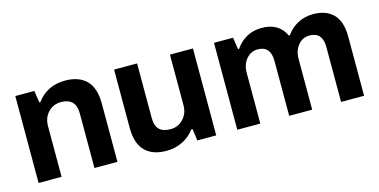

<svg xmlns="http://www.w3.org/2000/svg" viewBox="-60 -824 2213 1122"><g transform="rotate(-15 1046.5 -263.0)"><path d="M64 0V-525.9H179.2L189.9 -454.1H196.8Q258.3 -538.1 368.2 -538.1Q450.2 -538.1 495.6 -492.9Q541 -447.8 541 -352.1V0H401.9V-330.1Q401.9 -422.9 312 -422.9Q265.1 -422.9 234.1 -389.9Q203.1 -356.9 203.1 -307.1V0Z M835.4 12.2Q752.4 12.2 707 -33Q661.6 -78.1 661.6 -173.8V-525.9H800.8V-196.8Q800.8 -147.5 823.7 -125.7Q846.7 -104 890.6 -104Q937 -104 968.3 -137.2Q999.5 -170.4 999.5 -220.2V-525.9H1138.7V0H1024.4L1014.6 -71.8H1007.3Q978.5 -32.7 934.3 -10.3Q890.1 12.2 835.4 12.2Z M1266.1 0V-525.9H1381.3L1392.1 -454.1H1398.9Q1425.3 -493.7 1465.6 -515.9Q1505.9 -538.1 1556.2 -538.1Q1661.1 -538.1 1699.2 -454.1H1706.1Q1732.4 -492.7 1774.4 -515.4Q1816.4 -538.1 1868.2 -538.1Q1946.3 -538.1 1989.7 -494.1Q2033.2 -450.2 2033.2 -356.9V0H1894V-332Q1894 -422.9 1815.9 -422.9Q1773.9 -422.9 1746.6 -390.1Q1719.2 -357.4 1719.2 -307.1V0H1580.1V-332Q1580.1 -422.9 1502 -422.9Q1460.4 -422.9 1432.9 -389.9Q1405.3 -356.9 1405.3 -307.1V0Z"/></g></svg>

Font: Archivo
Style: Bold
Weight: 700
Designer: Hector Gatti
Foundry: Omnibus-Type
Version: Version 2.001